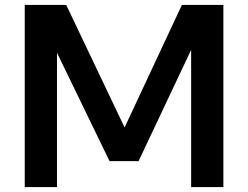

<svg xmlns="http://www.w3.org/2000/svg" viewBox="-20 -760 1008 780"><path d="M80.5 0V-740H249L496.5 -220.5H476L719 -740H887.5V0H756.5V-623H787.5L543 -105.5H425L174 -623H211.5V0Z"/></svg>

Font: Encode Sans SemiExpanded SemiBold
Style: Regular
Weight: 600
Width: 6
Designer: Multiple Designers
Foundry: Impallari Type
Version: Version 3.002